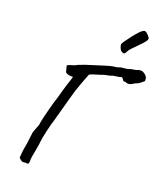

<svg xmlns="http://www.w3.org/2000/svg" viewBox="-128 -951 902 1069"><g transform="rotate(15 323.0 -416.5)"><path d="M646 -608V-589Q641 -586 628.5 -577Q616 -568 608 -566Q599 -565 585 -557Q572 -550 562 -550Q556 -550 548 -553Q544 -556 538.5 -556.5Q533 -557 530 -557Q523 -572 515 -577Q505 -573 484 -573Q463 -573 453 -568Q422 -566 395 -558Q379 -554 371 -553Q349 -549 335 -543Q326 -525 308 -488Q282 -434 265 -385L212 -242Q206 -231 189.5 -180Q173 -129 171 -115Q168 -97 162 -76Q156 -55 154 -46Q152 -40 147.5 -23Q143 -6 142 11Q142 14 139.5 18Q137 22 136 25Q129 22 103 22Q92 17 82 3Q88 -37 93 -54Q102 -83 108 -116Q111 -131 116 -153L139 -200Q145 -228 156 -258Q167 -288 169 -295Q184 -339 199 -373Q201 -379 216 -418Q220 -429 229.5 -452.5Q239 -476 245 -489Q251 -502 252 -508Q239 -507 225 -512Q211 -517 208 -524L202 -560Q211 -567 243 -572L264 -580Q275 -584 299 -590Q438 -622 453 -622Q458 -622 470 -622.5Q482 -623 492 -627Q493 -628 515.5 -628Q538 -628 548 -632Q554 -634 568.5 -634.5Q583 -635 590 -638Q592 -640 599 -640L616 -639Q629 -632 635.5 -625Q642 -618 646 -608ZM202 -560ZM464 -753Q466 -762 507 -806Q548 -850 562 -855Q567 -858 571 -858Q585 -858 603 -827Q607 -818 593.5 -803.5Q580 -789 552 -766Q518 -738 510 -727Q505 -718 500 -712.5Q495 -707 491 -707Q488 -707 477 -714Q470 -720 466.5 -733.5Q463 -747 464 -753Z"/></g></svg>

Font: Caveat
Style: Regular
Weight: 400
Designer: Pablo Impallari
Foundry: Pablo Impallari
Version: Version 1.500; ttfautohint (v1.6)